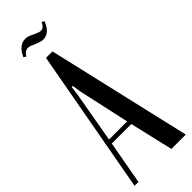

<svg xmlns="http://www.w3.org/2000/svg" viewBox="-276 -853 877 877"><g transform="rotate(-45 162.5 -414.5)"><path d="M124 -699H166L328 0H235L186 -210H60L22 0H-3ZM108 -482 64 -232H181L126 -482L120 -522H113ZM65 -767 53 -774Q77 -828 119 -828Q133 -828 147 -821L171 -810Q186 -803 196 -803Q214 -803 226 -829L238 -822Q216 -767 176 -767Q161 -767 142 -775L125 -782Q109 -790 98 -790Q78 -790 65 -767Z"/></g></svg>

Font: Moniqa SemBd Heading
Style: Regular
Weight: 600
Designer: Rajesh Rajput
Foundry: Rajesh Rajput
Version: Version 1.000